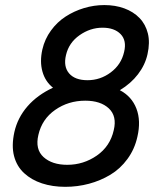

<svg xmlns="http://www.w3.org/2000/svg" viewBox="-20 -720 616 750"><path d="M234.9 9.8Q185.1 9.8 144 -3.7Q103 -17.1 74.2 -43.7Q45.4 -70.3 34.9 -110.4Q24.4 -150.4 36.1 -204.1Q48.8 -260.3 87.4 -304.7Q126 -349.1 187 -377.4Q156.7 -401.4 145.8 -440.4Q134.8 -479.5 145.5 -526.9Q154.8 -567.4 179 -600.6Q203.1 -633.8 236.3 -655.3Q269.5 -676.8 308.3 -688.5Q347.2 -700.2 387.7 -700.2Q430.2 -700.2 465.6 -687.3Q501 -674.3 524.9 -649.7Q548.8 -625 557.6 -589.4Q566.4 -553.7 556.2 -508.3Q546.9 -466.3 519 -429.9Q491.2 -393.6 448.2 -367.7Q494.6 -343.3 512.9 -295.7Q531.2 -248 516.6 -185.5Q505.9 -137.2 477.8 -98.9Q449.7 -60.5 411.1 -37.4Q372.6 -14.2 327.6 -2.2Q282.7 9.8 234.9 9.8ZM321.8 -406.7Q372.1 -406.7 412.8 -437.3Q453.6 -467.8 464.8 -517.1Q475.6 -561.5 451.2 -586.7Q426.8 -611.8 380.4 -611.8Q332.5 -611.8 290.8 -582.5Q249 -553.2 237.8 -504.9Q227.1 -460 250 -433.3Q272.9 -406.7 321.8 -406.7ZM242.7 -76.2Q306.2 -76.2 358.2 -112.3Q410.2 -148.4 424.3 -211.4Q437.5 -266.1 405.3 -296.4Q373 -326.7 313 -326.7Q247.1 -326.7 195.6 -290.8Q144 -254.9 129.9 -192.9Q116.7 -136.7 150.1 -106.4Q183.6 -76.2 242.7 -76.2Z"/></svg>

Font: HK Grotesk Medium Italic
Style: Regular
Weight: 500
Italic angle: -13°
Designer: Alfredo Marco Pradil and Stefan Peev
Foundry: Hanken Design Co.
Version: Version 1.000;PS 001.000;hotconv 1.0.88;makeotf.lib2.5.64775